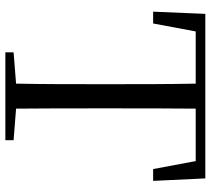

<svg xmlns="http://www.w3.org/2000/svg" viewBox="-54 -714 768 699"><g transform="rotate(90 329.5 -364.0)"><path d="M22 -538H65L94 -693H284C286 -593 286 -492 286 -391V-337C286 -236 286 -137 284 -39L170 -30V0H490V-30L375 -39C374 -138 374 -237 374 -337V-391C374 -493 374 -594 375 -693H566L595 -538H638L629 -728H30Z"/></g></svg>

Font: Source Han Serif KR
Style: Regular
Weight: 400
Designer: Ryoko NISHIZUKA 西塚涼子 (kana & ideographs); Frank Grießhammer (Latin, Greek & Cyrillic); Wenlong ZHANG 张文龙 (bopomofo); San
Foundry: Adobe
Version: Version 2.001;hotconv 1.1.0;makeotfexe 2.6.0